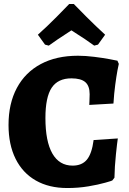

<svg xmlns="http://www.w3.org/2000/svg" viewBox="-20 -937 650 968"><path d="M23 -307Q23 -415 65 -493.5Q107 -572 185.5 -614Q264 -656 373 -656Q411 -656 455 -650.5Q499 -645 531 -639Q563 -633 572 -631L579 -615Q577 -608 572 -581Q567 -554 561 -509.5Q555 -465 552 -415L430 -408Q430 -412 431 -427Q432 -442 432 -462Q432 -504 410 -523Q388 -542 340 -542Q272 -542 240.5 -494.5Q209 -447 209 -342Q209 -224 244 -163Q279 -102 346 -102Q393 -102 418 -132Q443 -162 452 -231L574 -239Q571 -221 564.5 -159Q558 -97 557 -41L546 -27Q546 -26 511 -16Q476 -6 425.5 2.5Q375 11 319 11Q227 11 160.5 -27Q94 -65 58.5 -136.5Q23 -208 23 -307ZM207 -712 171 -762Q218 -804 266.5 -853Q315 -902 329 -917H352Q366 -902 415 -853Q464 -804 510 -762L474 -712L455 -707Q419 -734 340 -784Q255 -729 226 -707Z"/></svg>

Font: Alegreya ExtraBold
Style: Regular
Weight: 800
Designer: Juan Pablo del Peral
Foundry: Huerta Tipografica
Version: Version 2.007; ttfautohint (v1.6)